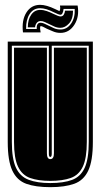

<svg xmlns="http://www.w3.org/2000/svg" viewBox="-20 -763 416 794"><path d="M188 11Q127 11 88.5 -3Q50 -17 31 -57.5Q12 -98 12 -176V-591H364V-176Q364 -98 345 -57.5Q326 -17 287 -3Q248 11 188 11ZM188 -6Q243 -6 278 -19Q313 -32 330 -68.5Q347 -105 347 -176V-574H194V-127Q194 -114 188 -114Q182 -114 182 -127V-574H29V-176Q29 -106 46 -69.5Q63 -33 98.5 -19.5Q134 -6 188 -6ZM188 -15Q138 -15 104.5 -27Q71 -39 54.5 -74Q38 -109 38 -176V-566H174V-129Q174 -105 188 -105Q203 -105 203 -129V-566H339V-176Q339 -109 322.5 -74Q306 -39 272.5 -27Q239 -15 188 -15ZM230 -627Q213 -627 198.5 -633.5Q184 -640 174 -644Q164 -649 158.5 -652Q153 -655 148 -655Q147 -655 146 -650.5Q145 -646 148 -629H75Q69 -679 89 -711Q109 -743 146 -743Q172 -743 209 -725Q219 -720 226 -717Q227 -719 228.5 -724Q230 -729 228 -740H301Q309 -694 287.5 -660.5Q266 -627 230 -627ZM230 -641Q257 -641 274 -665.5Q291 -690 289 -726H243Q240 -702 230 -702Q223 -702 203 -712Q170 -729 146 -729Q118 -729 102.5 -705Q87 -681 88 -643H132Q130 -669 148 -669Q155 -669 163 -665.5Q171 -662 181 -657Q191 -652 203 -646.5Q215 -641 230 -641ZM230 -648Q217 -648 205.5 -653Q194 -658 184 -663Q174 -668 165 -672Q156 -676 148 -676Q138 -676 132 -668.5Q126 -661 125 -650H95Q95 -682 109 -702Q123 -722 146 -722Q160 -722 174 -717Q188 -712 200 -706Q209 -702 217 -698.5Q225 -695 230 -695Q239 -695 243.5 -702Q248 -709 249 -719H282Q282 -684 265.5 -666Q249 -648 230 -648Z"/></svg>

Font: Alumni Sans Collegiate One
Style: Regular
Weight: 400
Designer: Robert E. Leuschke
Foundry: Robert E. Leuschke
Version: Version 1.100